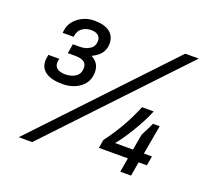

<svg xmlns="http://www.w3.org/2000/svg" viewBox="-122 -847 1088 1007"><g transform="rotate(20 422.5 -343.0)"><path d="M195.8 -328.1Q134.8 -328.1 102.8 -350.1Q70.8 -372.1 70.8 -413.1Q70.8 -419.9 75.2 -446.8H136.2Q132.8 -430.2 132.8 -423.8Q132.8 -403.3 148.4 -392.1Q164.1 -380.9 191.9 -380.9Q228 -380.9 251 -397.2Q273.9 -413.6 273.9 -446.8Q273.9 -490.2 209 -490.2H168L176.8 -543H215.8Q247.6 -543 271.2 -558.3Q294.9 -573.7 294.9 -605Q294.9 -625 280.5 -635.5Q266.1 -646 243.2 -646Q215.3 -646 194.6 -631.8Q173.8 -617.7 168.9 -590.8L168 -581.1H106L107.9 -595.2Q114.3 -640.1 153.1 -669.2Q191.9 -698.2 242.2 -698.2Q296.9 -698.2 326.9 -676Q356.9 -653.8 356.9 -610.8Q356.9 -551.3 293 -521V-517.1Q335.9 -494.6 335.9 -444.8Q335.9 -391.1 295.7 -359.6Q255.4 -328.1 195.8 -328.1ZM77.1 12.2 748 -698.2H823.2L151.9 12.2ZM639.2 0 652.8 -79.1H491.2L499 -126Q579.6 -231.9 630.9 -356.9H695.8Q670.9 -295.9 630.4 -229.7Q589.8 -163.6 562 -131.8H662.1L678.2 -221.2Q700.2 -262.7 714.8 -294.9H752L723.1 -131.8H768.1L758.8 -79.1H712.9L699.2 0Z"/></g></svg>

Font: Archivo
Style: Italic
Weight: 400
Italic angle: -10°
Designer: Hector Gatti
Foundry: Omnibus-Type
Version: Version 2.001